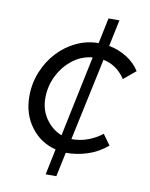

<svg xmlns="http://www.w3.org/2000/svg" viewBox="-82 -670 664 849"><g transform="rotate(10 249.5 -245.5)"><path d="M182 118 206 2Q137 -15 94 -72.5Q51 -130 51 -210Q51 -268 72 -319.5Q93 -371 129 -410Q165 -449 212.5 -471.5Q260 -494 312 -494L336 -609H385L360 -490Q403 -482 440 -459Q477 -436 499 -401L445 -356Q407 -413 346 -425L267 -55Q307 -55 341.5 -68Q376 -81 404 -103L438 -56Q398 -22 350.5 -6.5Q303 9 253 9L230 118ZM221 -64 297 -427Q249 -423 209.5 -393Q170 -363 146 -316Q122 -269 122 -214Q122 -161 150 -121Q178 -81 221 -64Z"/></g></svg>

Font: Red Hat Text VF
Style: Italic
Weight: 400
Italic angle: -12°
Designer: Pentagram, MCKL
Foundry: Pentagram, MCKL
Version: Version 1.023